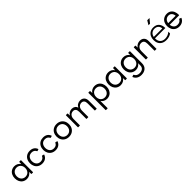

<svg xmlns="http://www.w3.org/2000/svg" viewBox="650 -3224 5912 5912"><g transform="rotate(-45 3606.5 -268.0)"><path d="M44 -242Q44 -323 75.5 -385.5Q107 -448 165 -483.5Q223 -519 299 -519Q362 -519 414.5 -490.5Q467 -462 496 -413L499 -498Q499 -509 511 -509H565Q576 -509 576 -498V13Q576 25 565 25H511Q499 25 499 13L496 -72Q467 -22 414.5 7Q362 36 299 36Q223 36 165 0.5Q107 -35 75.5 -98Q44 -161 44 -242ZM499 -242Q499 -301 476 -346Q453 -391 411 -416Q369 -441 315 -441Q261 -441 219 -416Q177 -391 154 -346Q131 -301 131 -242Q131 -183 154 -138Q177 -93 219 -68Q261 -43 315 -43Q369 -43 411 -68Q453 -93 476 -138Q499 -183 499 -242Z M703 -242Q703 -323 736 -386Q769 -449 829 -484Q889 -519 969 -519Q1053 -519 1110 -482.5Q1167 -446 1195 -373L1196 -369Q1196 -363 1187 -360L1135 -344L1131 -343Q1124 -343 1121 -351Q1078 -441 973 -441Q884 -441 837 -384Q790 -327 790 -242Q790 -157 837.5 -100Q885 -43 973 -43Q1083 -43 1124 -138Q1128 -147 1138 -144L1195 -129Q1206 -126 1201 -116Q1172 -40 1112.5 -2Q1053 36 969 36Q889 36 828.5 0.5Q768 -35 735.5 -98Q703 -161 703 -242Z M1283 -242Q1283 -323 1316 -386Q1349 -449 1409 -484Q1469 -519 1549 -519Q1633 -519 1690 -482.5Q1747 -446 1775 -373L1776 -369Q1776 -363 1767 -360L1715 -344L1711 -343Q1704 -343 1701 -351Q1658 -441 1553 -441Q1464 -441 1417 -384Q1370 -327 1370 -242Q1370 -157 1417.5 -100Q1465 -43 1553 -43Q1663 -43 1704 -138Q1708 -147 1718 -144L1775 -129Q1786 -126 1781 -116Q1752 -40 1692.5 -2Q1633 36 1549 36Q1469 36 1408.5 0.5Q1348 -35 1315.5 -98Q1283 -161 1283 -242Z M1863 -242Q1863 -322 1896.5 -385Q1930 -448 1991.5 -483.5Q2053 -519 2134 -519Q2215 -519 2276.5 -483.5Q2338 -448 2372 -385Q2406 -322 2406 -242Q2406 -162 2372 -99Q2338 -36 2276.5 0Q2215 36 2134 36Q2053 36 1991.5 0Q1930 -36 1896.5 -99Q1863 -162 1863 -242ZM2318 -242Q2318 -301 2295 -346Q2272 -391 2230 -416Q2188 -441 2134 -441Q2080 -441 2038 -416Q1996 -391 1973 -346Q1950 -301 1950 -242Q1950 -183 1973 -138Q1996 -93 2038 -68Q2080 -43 2134 -43Q2188 -43 2230 -68Q2272 -93 2295 -138Q2318 -183 2318 -242Z M2531 13V-498Q2531 -509 2543 -509H2597Q2609 -509 2609 -498L2613 -410Q2640 -462 2690 -490.5Q2740 -519 2797 -519Q2861 -519 2906 -488Q2951 -457 2969 -401Q2996 -458 3048.5 -488.5Q3101 -519 3162 -519Q3248 -519 3297.5 -466.5Q3347 -414 3347 -322V13Q3347 25 3337 25H3275Q3263 25 3263 13V-287Q3263 -441 3140 -441Q3100 -441 3064 -420.5Q3028 -400 3005 -358.5Q2982 -317 2982 -257V13Q2982 25 2971 25H2909Q2897 25 2897 13V-287Q2897 -441 2775 -441Q2735 -441 2698.5 -420.5Q2662 -400 2639 -358.5Q2616 -317 2616 -257V13Q2616 25 2605 25H2543Q2531 25 2531 13Z M3509 244V-498Q3509 -509 3521 -509H3575Q3587 -509 3587 -498L3591 -413Q3620 -462 3672 -490.5Q3724 -519 3786 -519Q3863 -519 3921 -484Q3979 -449 4010.5 -386Q4042 -323 4042 -242Q4042 -161 4010.5 -98Q3979 -35 3921 0.5Q3863 36 3786 36Q3726 36 3674.5 8.5Q3623 -19 3594 -67V244Q3594 255 3583 255H3521Q3509 255 3509 244ZM3954 -242Q3954 -301 3931 -346Q3908 -391 3866.5 -416Q3825 -441 3771 -441Q3717 -441 3675 -416Q3633 -391 3610 -346Q3587 -301 3587 -242Q3587 -183 3610 -138Q3633 -93 3675 -68Q3717 -43 3771 -43Q3825 -43 3866.5 -68Q3908 -93 3931 -138Q3954 -183 3954 -242Z M4130 -242Q4130 -323 4161.5 -385.5Q4193 -448 4251 -483.5Q4309 -519 4385 -519Q4448 -519 4500.5 -490.5Q4553 -462 4582 -413L4585 -498Q4585 -509 4597 -509H4651Q4662 -509 4662 -498V13Q4662 25 4651 25H4597Q4585 25 4585 13L4582 -72Q4553 -22 4500.5 7Q4448 36 4385 36Q4309 36 4251 0.5Q4193 -35 4161.5 -98Q4130 -161 4130 -242ZM4585 -242Q4585 -301 4562 -346Q4539 -391 4497 -416Q4455 -441 4401 -441Q4347 -441 4305 -416Q4263 -391 4240 -346Q4217 -301 4217 -242Q4217 -183 4240 -138Q4263 -93 4305 -68Q4347 -43 4401 -43Q4455 -43 4497 -68Q4539 -93 4562 -138Q4585 -183 4585 -242Z M4816 117Q4815 115 4815 111Q4815 104 4822 103L4873 84Q4875 83 4878 83Q4885 83 4888 89Q4910 137 4950.5 162.5Q4991 188 5056 188Q5134 188 5185.5 149.5Q5237 111 5237 25V-66Q5207 -19 5156 8.5Q5105 36 5044 36Q4968 36 4910 0.5Q4852 -35 4820.5 -98Q4789 -161 4789 -242Q4789 -323 4820.5 -385.5Q4852 -448 4910 -483.5Q4968 -519 5044 -519Q5107 -519 5159.5 -490.5Q5212 -462 5241 -413L5244 -498Q5244 -509 5256 -509H5310Q5321 -509 5321 -498V17Q5321 140 5248 203Q5175 266 5058 266Q4971 266 4908 227.5Q4845 189 4816 117ZM5244 -242Q5244 -301 5221 -346Q5198 -391 5156 -416Q5114 -441 5060 -441Q5006 -441 4964 -416Q4922 -391 4899 -346Q4876 -301 4876 -242Q4876 -183 4899 -138Q4922 -93 4964 -68Q5006 -43 5060 -43Q5114 -43 5156 -68Q5198 -93 5221 -138Q5244 -183 5244 -242Z M5486 13V-498Q5486 -509 5498 -509H5552Q5564 -509 5564 -498L5568 -413Q5597 -464 5649.5 -491.5Q5702 -519 5759 -519Q5849 -519 5899.5 -467Q5950 -415 5950 -322V13Q5950 25 5940 25H5878Q5866 25 5866 13V-287Q5866 -364 5834.5 -402.5Q5803 -441 5737 -441Q5697 -441 5658.5 -420.5Q5620 -400 5595.5 -358.5Q5571 -317 5571 -257V13Q5571 25 5560 25H5498Q5486 25 5486 13Z M6371 -802H6469L6356 -666H6289ZM6361 49Q6269 49 6205 13.5Q6141 -22 6108.5 -85Q6076 -148 6076 -230Q6076 -314 6108 -379Q6140 -444 6200.5 -480Q6261 -516 6343 -516Q6468 -516 6532 -440.5Q6596 -365 6596 -242V-239H6146V-226Q6146 -126 6202 -67.5Q6258 -9 6362 -9Q6419 -9 6476.5 -30Q6534 -51 6580 -94V-18Q6543 11 6486 30Q6429 49 6361 49ZM6343 -461Q6268 -461 6215.5 -416.5Q6163 -372 6151 -296H6522Q6514 -378 6467 -419.5Q6420 -461 6343 -461Z M6674 -242Q6674 -322 6706 -385Q6738 -448 6797.5 -483.5Q6857 -519 6935 -519Q7013 -519 7068 -482.5Q7123 -446 7151 -380Q7179 -314 7178 -227Q7178 -215 7166 -215H6762Q6770 -134 6816 -88Q6862 -42 6935 -42Q6992 -42 7030 -64.5Q7068 -87 7091 -131Q7095 -140 7106 -137L7158 -118Q7163 -117 7165 -113Q7167 -109 7165 -104Q7131 -34 7072 1Q7013 36 6935 36Q6857 36 6797.5 0Q6738 -36 6706 -99Q6674 -162 6674 -242ZM6763 -282H7088Q7082 -356 7041.5 -399.5Q7001 -443 6935 -443Q6866 -443 6819.5 -400Q6773 -357 6763 -282Z"/></g></svg>

Font: LINE Seed JP_TTF Regular
Style: Regular
Weight: 400
Designer: LINE & Fontrix & Fontworks
Version: Version 1.002